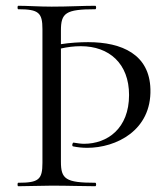

<svg xmlns="http://www.w3.org/2000/svg" viewBox="-20 -645 578 665"><path d="M127 -544V-81C127 -23 114 -12 43 -12C40 -12 40 0 43 0L159 -2C218 -2 267 0 310 0C314 0 314 -12 310 -12C207 -12 191 -25 191 -85V-477C213 -482 236 -485 260 -485C358 -485 427 -425 427 -316C427 -200 352 -147 271 -147C260 -147 247 -149 235 -151C231 -152 228 -139 233 -138C248 -135 264 -133 282 -133C382 -133 505 -193 501 -336C498 -456 403 -499 285 -499C257 -499 222 -497 191 -492V-539C191 -600 207 -613 310 -613C314 -613 314 -625 310 -625C267 -625 218 -622 159 -622C116 -622 75 -625 43 -625C40 -625 40 -613 43 -613C114 -613 127 -601 127 -544Z"/></svg>

Font: Cormorant Garamond
Style: Regular
Weight: 400
Designer: Christian Thalmann (Catharsis Fonts)
Foundry: Catharsis Fonts
Version: Version 4.002;Glyphs 3.4 (3410)